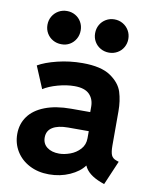

<svg xmlns="http://www.w3.org/2000/svg" viewBox="-85 -822 717 895"><g transform="rotate(10 273.0 -374.5)"><path d="M30.3 -152.3Q30.3 -199.7 56.2 -235.6Q82 -271.5 133.3 -291.5Q184.6 -311.5 257.8 -311.5H347.7V-336.9Q347.7 -373.5 325.4 -395.8Q303.2 -418 254.9 -418Q217.8 -418 176.3 -406.5Q134.8 -395 108.4 -377.9L64.5 -482.4Q97.7 -502 154.8 -516.1Q211.9 -530.3 273.4 -530.3Q361.3 -530.3 406.2 -499.8Q451.2 -469.2 463.9 -428.5Q476.6 -387.7 476.6 -338.9V-175.8Q476.6 -145 482.9 -130.6Q489.3 -116.2 506.8 -110.4L518.6 -106.4L469.7 7.8L454.1 2Q390.6 -22 373.5 -62.5H372.6Q350.6 -32.2 305.9 -12.2Q261.2 7.8 208 7.8Q156.2 7.8 115.7 -13.2Q75.2 -34.2 52.7 -70.8Q30.3 -107.4 30.3 -152.3ZM238.3 -95.7Q262.2 -95.7 289.8 -105.7Q317.4 -115.7 336.9 -137Q356.4 -158.2 356.4 -189.5V-222.7H258.8Q210.9 -222.7 185.1 -206.5Q159.2 -190.4 159.2 -158.2Q159.2 -128.9 180.9 -112.3Q202.6 -95.7 238.3 -95.7ZM306.2 -677.7Q306.2 -699.7 316.4 -717.8Q326.7 -735.8 344.7 -746.3Q362.8 -756.8 384.3 -756.8Q406.2 -756.8 424.3 -746.3Q442.4 -735.8 452.9 -717.8Q463.4 -699.7 463.4 -677.7Q463.4 -656.2 453.1 -638.2Q442.9 -620.1 424.8 -609.9Q406.7 -599.6 385.3 -599.6Q363.3 -599.6 345.2 -609.9Q327.1 -620.1 316.7 -637.9Q306.2 -655.8 306.2 -677.7ZM80.6 -677.7Q80.6 -699.7 91.1 -717.8Q101.6 -735.8 119.6 -746.3Q137.7 -756.8 159.7 -756.8Q181.2 -756.8 199.2 -746.6Q217.3 -736.3 227.5 -718.3Q237.8 -700.2 237.8 -678.7Q237.8 -656.2 227.5 -638.2Q217.3 -620.1 199.5 -609.6Q181.6 -599.1 159.7 -599.6Q137.7 -599.6 119.6 -609.9Q101.6 -620.1 91.1 -637.9Q80.6 -655.8 80.6 -677.7Z"/></g></svg>

Font: Reddit Sans Vanilla
Style: Bold
Weight: 700
Designer: Stephen Hutchings
Foundry: Reddit
Version: Version 1.013